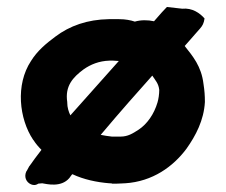

<svg xmlns="http://www.w3.org/2000/svg" viewBox="-20 -526 649 551"><path d="M56 -35C48 -19 55 -3 69 3C74 5 81 7 90 1L101 0C114 2 155 13 179 -15C180 -16 187 -27 188 -26C220 -11 257 -3 294 0H295C299 0 300 0 302 1H316C325 1 332 0 338 0H339C418 -5 477 -48 515 -99C542 -137 565 -181 568 -233V-234C568 -251 567 -266 564 -285C558 -336 533 -365 510 -394C521 -406 531 -418 539 -427L554 -444C561 -452 565 -459 567 -473C554 -488 532 -504 503 -501L459 -506C448 -495 444 -490 422 -465C404 -469 384 -469 367 -464C355 -468 340 -471 322 -471H292C231 -470 180 -452 139 -421C112 -401 87 -380 69 -351C24 -283 35 -185 75 -125L76 -124C83 -113 91 -104 99 -96C86 -79 73 -62 65 -50L64 -49L57 -36ZM173 -231V-233C166 -279 189 -304 220 -327C240 -341 264 -351 294 -352H305C310 -352 314 -351 321 -351C275 -299 223 -241 182 -195C177 -205 173 -218 173 -231ZM269 -139C327 -208 376 -263 417 -309C427 -294 435 -286 437 -268C437 -256 435 -242 432 -232C422 -198 402 -170 378 -154C361 -143 347 -134 326 -134H301C291 -135 279 -137 269 -139Z"/></svg>

Font: Hussar Pisanka
Style: Bd
Weight: 700
Designer: Robert Jablonski
Foundry: Cannot Into Space Fonts
Version: Version 1.070